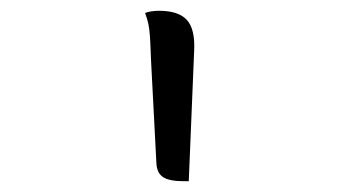

<svg xmlns="http://www.w3.org/2000/svg" viewBox="-20 -774 640 356"><path d="M330 -438H321Q294 -438 282.5 -445.5Q271 -453 270 -471L260 -663Q259 -692 258 -706.5Q257 -721 255 -730Q253 -739 249 -750Q254 -752 261 -753Q268 -754 275 -754Q311 -754 326.5 -737Q342 -720 340 -680Z"/></svg>

Font: Recursive Mn Csl St Lt
Style: Regular
Weight: 300
Monospace: yes
Version: Version 1.079;hotconv 1.0.112;makeotfexe 2.5.65598; ttfautoh